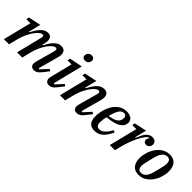

<svg xmlns="http://www.w3.org/2000/svg" viewBox="168 -1795 2850 2850"><g transform="rotate(45 1592.5 -370.5)"><path d="M670 12Q650 12 636 6Q622 0 613 -9.5Q604 -19 600 -31Q596 -43 596 -56Q596 -67 598.5 -80.5Q601 -94 604 -105L687 -407Q690 -419 690 -429Q690 -457 664 -457Q639 -457 608.5 -431.5Q578 -406 548 -363Q518 -320 492 -262.5Q466 -205 450 -141L415 0H307L407 -405Q411 -420 411 -429Q411 -457 386 -457Q362 -457 332 -431.5Q302 -406 272 -363Q242 -320 215.5 -262.5Q189 -205 173 -141L138 0H30L141 -446H55L66 -491L262 -532L215 -345L225 -342Q245 -379 266 -413Q287 -447 311.5 -473.5Q336 -500 364.5 -516Q393 -532 428 -532Q470 -532 489.5 -507.5Q509 -483 509 -441Q509 -418 503 -393L492 -346L502 -343Q522 -380 543 -414Q564 -448 588.5 -474Q613 -500 641.5 -516Q670 -532 706 -532Q754 -532 775.5 -506.5Q797 -481 797 -440Q797 -425 794.5 -409.5Q792 -394 787 -377L701 -63L719 -55L823 -169L853 -149L788 -66Q753 -21 726 -4.5Q699 12 670 12Z M987 12Q947 12 929.5 -9Q912 -30 912 -56Q912 -67 915 -81Q918 -95 920 -106L1005 -446H919L930 -491L1134 -532L1017 -63L1035 -55L1139 -169L1169 -149L1104 -66Q1069 -19 1041 -3.5Q1013 12 987 12ZM1106 -625Q1077 -625 1062 -640.5Q1047 -656 1047 -676Q1047 -687 1050 -698Q1056 -723 1075.5 -738Q1095 -753 1123 -753Q1152 -753 1167 -737.5Q1182 -722 1182 -702Q1182 -697 1181.5 -691Q1181 -685 1179 -680Q1173 -655 1153.5 -640Q1134 -625 1106 -625Z M1570 12Q1530 12 1513 -9Q1496 -30 1496 -56Q1496 -67 1498.5 -80.5Q1501 -94 1504 -105L1587 -407Q1590 -419 1590 -429Q1590 -457 1564 -457Q1540 -457 1509.5 -431.5Q1479 -406 1449 -363Q1419 -320 1392.5 -262.5Q1366 -205 1350 -141L1315 0H1207L1318 -446H1232L1243 -491L1439 -532L1392 -345L1402 -342Q1422 -379 1443 -413Q1464 -447 1488.5 -473.5Q1513 -500 1542 -516Q1571 -532 1607 -532Q1655 -532 1676 -506.5Q1697 -481 1697 -440Q1697 -426 1694.5 -410Q1692 -394 1687 -377L1601 -63L1619 -55L1723 -169L1753 -149L1688 -66Q1654 -21 1626.5 -4.5Q1599 12 1570 12Z M1939 12Q1866 12 1832.5 -30Q1799 -72 1799 -153Q1799 -191 1806 -234Q1813 -277 1827.5 -319Q1842 -361 1865 -399.5Q1888 -438 1919 -467.5Q1950 -497 1989.5 -514.5Q2029 -532 2078 -532Q2104 -532 2128.5 -526.5Q2153 -521 2172.5 -509Q2192 -497 2203.5 -477Q2215 -457 2215 -428Q2215 -402 2202 -374.5Q2189 -347 2156.5 -323Q2124 -299 2068 -282Q2012 -265 1927 -259Q1919 -227 1914.5 -195.5Q1910 -164 1910 -139Q1910 -54 1976 -54Q2021 -54 2061.5 -92Q2102 -130 2138 -198L2172 -182Q2148 -134 2124 -97.5Q2100 -61 2072.5 -36.5Q2045 -12 2012 0Q1979 12 1939 12ZM1935 -294Q2035 -307 2077 -341.5Q2119 -376 2119 -429Q2119 -454 2107.5 -470Q2096 -486 2068 -486Q2046 -486 2028 -476.5Q2010 -467 1994 -444.5Q1978 -422 1963.5 -385Q1949 -348 1935 -294Z M2364 -446H2278L2289 -491L2483 -532L2437 -350L2447 -347Q2465 -392 2483 -426.5Q2501 -461 2521 -484.5Q2541 -508 2565 -520Q2589 -532 2618 -532Q2659 -532 2680.5 -511.5Q2702 -491 2702 -459Q2702 -429 2683 -406Q2664 -383 2631 -383Q2606 -383 2590.5 -397Q2575 -411 2575 -434Q2575 -448 2581.5 -461.5Q2588 -475 2596 -483L2590 -490Q2564 -485 2534 -445.5Q2504 -406 2474 -344Q2465 -325 2453 -298Q2441 -271 2429.5 -239.5Q2418 -208 2407 -174Q2396 -140 2388 -108L2361 0H2253Z M2871 -35Q2897 -35 2917.5 -46.5Q2938 -58 2954.5 -78.5Q2971 -99 2982.5 -126.5Q2994 -154 3002 -186Q3016 -241 3025 -277.5Q3034 -314 3039 -337.5Q3044 -361 3046 -375Q3048 -389 3048 -400Q3048 -437 3033 -461Q3018 -485 2980 -485Q2954 -485 2933.5 -473.5Q2913 -462 2896.5 -441.5Q2880 -421 2868.5 -393.5Q2857 -366 2849 -334Q2835 -279 2826 -242.5Q2817 -206 2812 -182.5Q2807 -159 2805 -144.5Q2803 -130 2803 -120Q2803 -83 2818 -59Q2833 -35 2871 -35ZM2866 12Q2784 12 2742.5 -38.5Q2701 -89 2701 -175Q2701 -233 2720 -296Q2739 -359 2775 -411.5Q2811 -464 2864 -498Q2917 -532 2985 -532Q3067 -532 3108.5 -481.5Q3150 -431 3150 -345Q3150 -287 3131 -224Q3112 -161 3076 -108.5Q3040 -56 2987 -22Q2934 12 2866 12Z"/></g></svg>

Font: IBM Plex Serif Medium
Style: Italic
Weight: 500
Italic angle: -14°
Designer: Mike Abbink, Paul van der Laan, Pieter van Rosmalen
Foundry: Bold Monday
Version: Version 2.5